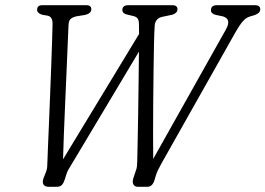

<svg xmlns="http://www.w3.org/2000/svg" viewBox="-20 -720 1023 740"><path d="M793 -680.5Q793 -700 816 -700H962.5Q983.5 -700 983 -683.5Q982.5 -669.5 962 -662L942 -656Q927.5 -651.5 915 -636.8Q902.5 -622 888 -596.5L602 -89.5Q594.5 -75.5 589.5 -65.5Q584.5 -55.5 580.5 -43L576 -27.5Q568 0 548 0H511.5Q499 0 494 -9.5Q489 -19 494.5 -35L502.5 -59Q507.5 -71.5 508 -80.8Q508.5 -90 509 -102Q509.5 -124.5 510.5 -172.2Q511.5 -220 512.5 -281Q513.5 -342 514.2 -405Q515 -468 515.5 -521L261.5 -96Q252 -79.5 245.5 -69.5Q239 -59.5 235.5 -47L230 -29.5Q225.5 -15 218.8 -7.5Q212 0 198.5 0H167.5Q153 0 147.5 -9Q142 -18 148 -34L156 -54Q161 -65.5 161.8 -76Q162.5 -86.5 163 -103.5Q163.5 -118 165 -156Q166.5 -194 168.8 -246Q171 -298 173.2 -355.2Q175.5 -412.5 177.5 -466.8Q179.5 -521 180.8 -563.2Q182 -605.5 182.5 -626.5Q183.5 -655 164 -659.5L143 -663Q123 -669 123 -682.5Q123 -700 143.5 -700H312.5Q332.5 -700 332 -683.5Q331 -668 308 -662.5L274 -657Q259 -653.5 251.8 -646.5Q244.5 -639.5 244 -621.5Q243 -598 241 -551.2Q239 -504.5 236.5 -445Q234 -385.5 231.2 -322.8Q228.5 -260 226.2 -203.2Q224 -146.5 223 -106L516 -589Q516 -612 515.5 -626Q515.5 -641 511 -647.8Q506.5 -654.5 496.5 -657.5L465.5 -665Q451.5 -670 451.5 -681Q451.5 -700 475 -700H644.5Q664 -700 664 -684Q664 -670 645 -663.5L602.5 -654.5Q577 -647.5 576 -617.5Q574.5 -595.5 573.5 -549.8Q572.5 -504 571.8 -445.2Q571 -386.5 570.5 -323.8Q570 -261 570 -204.5Q570 -148 570.5 -107.5L850.5 -606Q873 -646 840.5 -656.5L812 -662.5Q793 -667 793 -680.5Z"/></svg>

Font: Fraunces 144pt S100 Light
Style: Italic
Weight: 300
Italic angle: -16°
Version: Version 1.000; ttfautohint (v1.8.3)